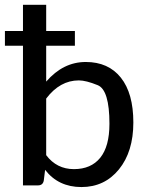

<svg xmlns="http://www.w3.org/2000/svg" viewBox="-25 -757 606 784"><path d="M421.9 -251.5Q421.9 -389.6 374 -409.2Q326.2 -428.7 296.9 -428.7Q219.7 -428.7 163.6 -354.5V-123.5Q206.5 -66.4 276.9 -66.4Q346.7 -66.4 384.3 -112.8Q421.9 -159.2 421.9 -251.5ZM129.9 0H68.8V-570.3H-4.9V-630.4H68.8V-737.3H163.6V-630.4H280.8V-570.3H163.6V-423.8Q232.9 -503.9 325.2 -503.9Q417.5 -503.9 468.5 -439.9Q519.5 -376 519.5 -256.8Q519.5 -137.7 460.7 -65.4Q401.9 6.8 307.6 6.8Q213.4 6.8 159.2 -63.5L153.8 -20Q150.4 0 129.9 0Z"/></svg>

Font: Lato-Medium
Style: Regular
Weight: 500
Designer: Lukasz Dziedzic
Foundry: tyPoland Lukasz Dziedzic
Version: Version 2.006; 2014-01-15